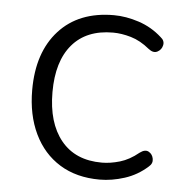

<svg xmlns="http://www.w3.org/2000/svg" viewBox="-43 -535 552 584"><g transform="rotate(5 233.5 -243.0)"><path d="M282 8Q211 8 160 -23.5Q109 -55 81.5 -112.5Q54 -170 54 -246Q54 -361 114.5 -427.5Q175 -494 282 -494Q319 -494 358.5 -481Q398 -468 429 -440Q442 -430 439 -416Q436 -402 423.5 -395.5Q411 -389 396 -401Q368 -424 339 -432.5Q310 -441 284 -441Q203 -441 159.5 -390Q116 -339 116 -245Q116 -151 159.5 -97.5Q203 -44 284 -44Q310 -44 339 -52.5Q368 -61 396 -84Q412 -96 423.5 -89.5Q435 -83 437.5 -69Q440 -55 428 -45Q397 -17 358 -4.5Q319 8 282 8Z"/></g></svg>

Font: Nunito Light
Style: Regular
Weight: 300
Designer: Vernon Adams
Foundry: Vernon Adams
Version: Version 3.601; ttfautohint (v1.8.2.53-6de2)